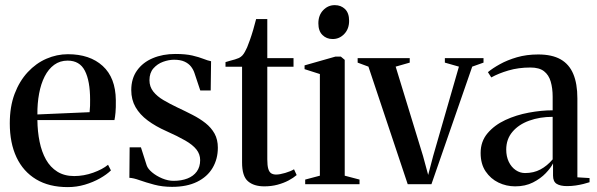

<svg xmlns="http://www.w3.org/2000/svg" viewBox="-20 -734 2380 765"><path d="M250 11.5Q175.5 11.5 124 -19.5Q72.5 -50.5 45.8 -107.2Q19 -164 19 -242.5Q19 -309 38.2 -360Q57.5 -411 90.5 -446.5Q123.5 -482 165 -500Q206.5 -518 250.5 -518Q338 -518 389.2 -471.2Q440.5 -424.5 441.5 -335Q442 -304 440.2 -285.5Q438.5 -267 436 -255.5H129Q129.5 -209.5 137.8 -169.2Q146 -129 163.2 -98.2Q180.5 -67.5 208.5 -50Q236.5 -32.5 275.5 -32.5Q314 -32.5 351.5 -46Q389 -59.5 410.5 -77.5L422 -55Q405 -38.5 378 -23.2Q351 -8 318 1.8Q285 11.5 250 11.5ZM129 -278 337 -287Q338.5 -300.5 338.8 -312.2Q339 -324 339 -336.5Q339 -411.5 318.2 -452Q297.5 -492.5 249.5 -492.5Q219 -492.5 196 -475.8Q173 -459 158 -429.5Q143 -400 135.8 -361Q128.5 -322 129 -278Z M665.5 10.5Q627.5 10.5 594.5 1.8Q561.5 -7 536.2 -16Q511 -25 495.5 -25.5L496.5 -147H541.5L564.5 -75Q569 -61.5 586 -47.2Q603 -33 626.2 -23.2Q649.5 -13.5 671.5 -13.5Q703 -13.5 726.8 -22.8Q750.5 -32 764 -50.5Q777.5 -69 777.5 -96Q777.5 -119.5 762.8 -138.2Q748 -157 718 -174.2Q688 -191.5 643 -211.5Q600 -230.5 568.5 -254Q537 -277.5 520 -307.2Q503 -337 503 -375Q503 -421 526 -453.2Q549 -485.5 588.8 -502.2Q628.5 -519 678.5 -519Q719.5 -519 746.2 -512.8Q773 -506.5 790.5 -499.5Q808 -492.5 821 -490L819.5 -373.5H778L755 -442.5Q750.5 -456.5 741 -468.8Q731.5 -481 715.2 -488.5Q699 -496 673.5 -496Q652.5 -496 629.8 -487.8Q607 -479.5 591.2 -461.5Q575.5 -443.5 575.5 -414.5Q575.5 -388.5 590.8 -369.2Q606 -350 631.5 -335Q657 -320 687.5 -305.5Q718.5 -291 747.2 -276.2Q776 -261.5 798.8 -243.5Q821.5 -225.5 834.8 -201.8Q848 -178 848 -145.5Q848 -100.5 827 -65Q806 -29.5 765.2 -9.5Q724.5 10.5 665.5 10.5Z M1033 8.5Q991.5 8.5 968 -11.8Q944.5 -32 944.5 -86.5V-468H878.5V-486.5Q885 -489 895.2 -491.5Q905.5 -494 916 -497.2Q926.5 -500.5 932 -503Q940 -507 945.8 -513.2Q951.5 -519.5 956 -528Q960.5 -536.5 964.5 -545Q969 -556 975.8 -574.8Q982.5 -593.5 989 -615.8Q995.5 -638 1000.5 -658H1045V-502.5H1149.5V-468H1045V-99Q1045 -74 1049 -61Q1053 -48 1061 -43.2Q1069 -38.5 1080 -38.5Q1094.5 -38.5 1116.5 -45Q1138.5 -51.5 1151.5 -59.5L1162 -36.5Q1149.5 -25.5 1129.8 -15Q1110 -4.5 1085.5 2Q1061 8.5 1033 8.5Z M1196 0V-18.5L1254.5 -34V-439L1193.5 -458.5V-473.5L1316.5 -508.5H1338L1353.5 -495.5V-34L1412.5 -18.5V0ZM1305 -578.5Q1281 -578.5 1264.8 -594.5Q1248.5 -610.5 1248.5 -641Q1248.5 -673.5 1267.8 -693.5Q1287 -713.5 1313.5 -713.5H1314.5Q1338.5 -713.5 1354.8 -697.8Q1371 -682 1371 -651Q1371 -619 1351.8 -598.8Q1332.5 -578.5 1306 -578.5Z M1604.5 0 1448 -468.5 1405 -484.5V-502.5H1612.5V-484.5L1556.5 -468.5L1665.5 -112.5L1686 -37L1706 -113L1808.5 -468.5L1752.5 -484.5V-502.5H1906.5V-484.5L1861.5 -468.5L1699 0Z M2032.5 8.5Q1997.5 8.5 1966.2 -6.5Q1935 -21.5 1915 -51Q1895 -80.5 1895 -124.5Q1895 -170.5 1922.5 -203Q1950 -235.5 1993.5 -255.8Q2037 -276 2087 -285.2Q2137 -294.5 2182 -294.5V-348.5Q2182 -382.5 2174.2 -409Q2166.5 -435.5 2147.5 -450.2Q2128.5 -465 2093.5 -465Q2045.5 -465 2005.8 -453.2Q1966 -441.5 1937.5 -425.5L1924 -446.5Q1942.5 -462 1971.8 -478.2Q2001 -494.5 2039.5 -505.8Q2078 -517 2124.5 -517Q2179.5 -517 2213.8 -497.5Q2248 -478 2264.2 -439.2Q2280.5 -400.5 2280.5 -342V-27.5L2329 -24.5V-8Q2318.5 -4.5 2304.5 -1Q2290.5 2.5 2274 5Q2257.5 7.5 2239 7.5Q2212.5 7.5 2198 -1.5Q2183.5 -10.5 2183.5 -34.5V-83Q2175 -65.5 2154.5 -44Q2134 -22.5 2103.5 -7Q2073 8.5 2032.5 8.5ZM2072 -44.5Q2106.5 -44.5 2133.2 -58.8Q2160 -73 2182 -99V-268.5Q2130.5 -268.5 2088.5 -253.2Q2046.5 -238 2021.8 -208.8Q1997 -179.5 1997 -138Q1997 -110.5 2007.2 -89.2Q2017.5 -68 2034.8 -56.2Q2052 -44.5 2072 -44.5Z"/></svg>

Font: Merriweather 144pt
Style: Regular
Weight: 400
Version: Version 2.100